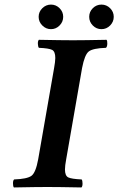

<svg xmlns="http://www.w3.org/2000/svg" viewBox="-20 -822 520 844"><path d="M271 -122.1Q265.6 -93.3 265.6 -77.1Q265.6 -49.3 280 -42.2Q294.4 -35.2 338.9 -33.2Q342.8 -28.3 342.8 -15.1Q342.8 -2 337.9 2Q237.8 0 188 0Q139.2 0 41 2Q37.1 -2.9 37.1 -15.9Q37.1 -28.8 42 -33.2Q99.1 -35.2 118.2 -49.1Q137.2 -63 147.9 -122.1L217.8 -522.9Q222.7 -549.8 223.1 -566.9Q223.1 -595.7 209 -602.8Q194.8 -609.9 150.9 -611.8Q147 -616.7 146.5 -629.4Q146 -642.1 150.9 -647Q251 -645 300.8 -645Q349.6 -645 448.2 -647Q452.1 -643.1 451.7 -629.6Q451.2 -616.2 445.8 -611.8Q388.7 -609.9 370.4 -595.9Q352.1 -582 340.8 -522.9ZM166 -710Q149.9 -726.1 149.9 -748Q149.9 -770 166 -785.9Q182.1 -801.8 204.1 -801.8Q226.1 -801.8 241.9 -785.9Q257.8 -770 257.8 -748Q257.8 -726.1 241.9 -710Q226.1 -693.8 204.1 -693.8Q182.1 -693.8 166 -710ZM387.9 -710Q372.1 -726.1 372.1 -748Q372.1 -770 387.9 -785.9Q403.8 -801.8 426 -801.8Q448.2 -801.8 464.1 -785.9Q480 -770 480 -748Q480 -726.1 464.1 -710Q448.2 -693.8 426 -693.8Q403.8 -693.8 387.9 -710Z"/></svg>

Font: Linux Libertine O
Style: Semibold Italic
Weight: 600
Italic angle: -11.5°
Designer: Philipp H. Poll
Foundry: Philipp H. Poll
Version: Version 5.1.2